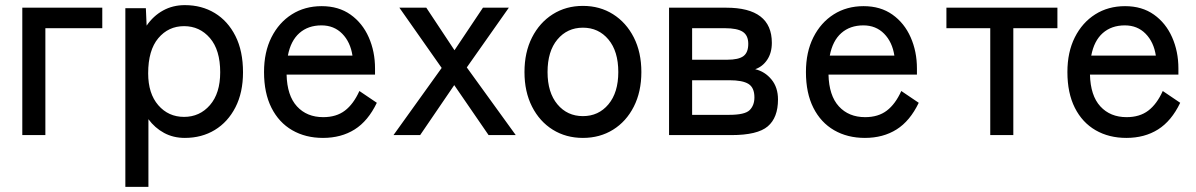

<svg xmlns="http://www.w3.org/2000/svg" viewBox="-20 -527 4665 749"><path d="M67 0V-497H379V-417H157V0Z M469 202V-495H549L552 -427Q578 -465 616 -486Q654 -507 701 -507Q767 -507 818 -476Q869 -445 898.5 -386.5Q928 -328 928 -245Q928 -166 898.5 -108.5Q869 -51 818 -20Q767 11 701 11Q656 11 620 -8.5Q584 -28 559 -62V202ZM698 -71Q759 -71 799 -117Q839 -163 839 -245Q839 -332 799 -378.5Q759 -425 698 -425Q637 -425 597.5 -378Q558 -331 558 -241Q558 -162 597.5 -116.5Q637 -71 698 -71Z M1240 11Q1172 11 1120 -19Q1068 -49 1039 -106.5Q1010 -164 1010 -246Q1010 -324 1039 -381.5Q1068 -439 1118.5 -471Q1169 -503 1235 -503Q1301 -503 1347.5 -470Q1394 -437 1418.5 -381.5Q1443 -326 1443 -260V-236H1098Q1100 -154 1138.5 -112Q1177 -70 1241 -70Q1292 -70 1325.5 -95.5Q1359 -121 1382 -172L1450 -126Q1416 -55 1363.5 -22Q1311 11 1240 11ZM1103 -310H1355Q1347 -363 1315 -395.5Q1283 -428 1234 -428Q1182 -428 1148 -398Q1114 -368 1103 -310Z M1515 0 1703 -262 1538 -497H1643L1753 -331L1864 -497H1965L1801 -264L1992 0H1886L1752 -195L1619 0Z M2254 11Q2188 11 2136.5 -21Q2085 -53 2055.5 -111Q2026 -169 2026 -246Q2026 -323 2055.5 -381Q2085 -439 2136.5 -471.5Q2188 -504 2254 -504Q2320 -504 2371.5 -471.5Q2423 -439 2452.5 -381Q2482 -323 2482 -246Q2482 -169 2452.5 -111Q2423 -53 2371.5 -21Q2320 11 2254 11ZM2254 -74Q2315 -74 2353.5 -120Q2392 -166 2392 -246Q2392 -327 2353.5 -373Q2315 -419 2254 -419Q2193 -419 2154.5 -373Q2116 -327 2116 -246Q2116 -166 2154.5 -120Q2193 -74 2254 -74Z M2590 0V-497H2813Q2991 -497 2991 -360Q2991 -321 2973 -294Q2955 -267 2926 -257Q2964 -248 2989.5 -217Q3015 -186 3015 -139Q3015 -68 2975 -34Q2935 0 2833 0ZM2680 -79H2825Q2886 -79 2904.5 -97.5Q2923 -116 2923 -147Q2923 -185 2900 -199.5Q2877 -214 2825 -214H2680ZM2680 -294H2817Q2861 -294 2880 -308Q2899 -322 2899 -356Q2899 -389 2877.5 -403Q2856 -417 2808 -417H2680Z M3354 11Q3286 11 3234 -19Q3182 -49 3153 -106.5Q3124 -164 3124 -246Q3124 -324 3153 -381.5Q3182 -439 3232.5 -471Q3283 -503 3349 -503Q3415 -503 3461.5 -470Q3508 -437 3532.5 -381.5Q3557 -326 3557 -260V-236H3212Q3214 -154 3252.5 -112Q3291 -70 3355 -70Q3406 -70 3439.5 -95.5Q3473 -121 3496 -172L3564 -126Q3530 -55 3477.5 -22Q3425 11 3354 11ZM3217 -310H3469Q3461 -363 3429 -395.5Q3397 -428 3348 -428Q3296 -428 3262 -398Q3228 -368 3217 -310Z M3843 0V-417H3672V-497H4105V-417H3933V0Z M4374 11Q4306 11 4254 -19Q4202 -49 4173 -106.5Q4144 -164 4144 -246Q4144 -324 4173 -381.5Q4202 -439 4252.5 -471Q4303 -503 4369 -503Q4435 -503 4481.5 -470Q4528 -437 4552.5 -381.5Q4577 -326 4577 -260V-236H4232Q4234 -154 4272.5 -112Q4311 -70 4375 -70Q4426 -70 4459.5 -95.5Q4493 -121 4516 -172L4584 -126Q4550 -55 4497.5 -22Q4445 11 4374 11ZM4237 -310H4489Q4481 -363 4449 -395.5Q4417 -428 4368 -428Q4316 -428 4282 -398Q4248 -368 4237 -310Z"/></svg>

Font: Zen Kaku Gothic Antique Medium
Style: Regular
Weight: 500
Designer: Yoshimichi Ohira
Foundry: Positype
Version: Version 1.002